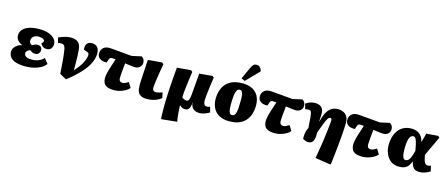

<svg xmlns="http://www.w3.org/2000/svg" viewBox="-59 -1618 6155 2635"><g transform="rotate(15 3018.5 -300.0)"><path d="M276 14Q190 14 136.5 -4.5Q83 -23 58.5 -55.5Q34 -88 34 -131Q34 -163 51.5 -189Q69 -215 97 -232.5Q125 -250 157 -256V-258Q134 -268 113.5 -283.5Q93 -299 80.5 -320.5Q68 -342 68 -371Q68 -422 100.5 -457.5Q133 -493 192.5 -512Q252 -531 330 -531Q412 -531 467.5 -510.5Q523 -490 551 -456Q579 -422 579 -381Q579 -346 558.5 -319Q538 -292 490 -292Q472 -292 455.5 -300Q439 -308 426.5 -320.5Q414 -333 407 -345Q421 -363 427 -371.5Q433 -380 433 -390Q433 -404 410 -416.5Q387 -429 349 -429Q321 -429 298.5 -419.5Q276 -410 262.5 -392Q249 -374 249 -348Q249 -328 259.5 -313Q270 -298 287 -291Q303 -299 322.5 -308Q342 -317 361 -317Q394 -317 411 -300.5Q428 -284 428 -258Q428 -228 409.5 -208Q391 -188 359 -188Q334 -188 316 -198.5Q298 -209 283 -219Q264 -213 245.5 -197.5Q227 -182 227 -163Q227 -144 238 -129.5Q249 -115 273 -107Q297 -99 336 -99Q389 -99 434.5 -117.5Q480 -136 505 -168L562 -97Q536 -61 490.5 -36Q445 -11 389.5 1.5Q334 14 276 14Z M862 41 766 -11Q762 -68 759 -108.5Q756 -149 753.5 -182Q751 -215 747.5 -248Q744 -281 738 -322Q733 -365 724 -385.5Q715 -406 701.5 -412.5Q688 -419 666 -419Q659 -419 649 -417.5Q639 -416 627 -411L607 -486Q624 -495 652 -505Q680 -515 713 -523Q746 -531 780 -531Q807 -531 831 -525.5Q855 -520 875 -506Q895 -492 908 -467Q921 -442 925 -404Q929 -365 931 -312Q933 -259 933.5 -205Q934 -151 933 -107Q970 -148 995.5 -182.5Q1021 -217 1036 -246.5Q1051 -276 1059 -299Q1067 -322 1069 -337.5Q1071 -353 1071 -359Q1071 -376 1065 -385Q1059 -394 1036 -401L994 -416Q987 -471 1008.5 -501Q1030 -531 1079 -531Q1128 -531 1156 -501Q1184 -471 1184 -411Q1184 -345 1150 -273.5Q1116 -202 1045 -125Q974 -48 862 41Z M1539 14Q1469 14 1433 -4Q1397 -22 1385 -51.5Q1373 -81 1373 -113Q1373 -138 1379.5 -172Q1386 -206 1402.5 -259.5Q1419 -313 1448 -400Q1432 -402 1418.5 -403Q1405 -404 1395 -404Q1383 -404 1372.5 -398Q1362 -392 1353 -366L1341 -328Q1310 -324 1279 -332.5Q1248 -341 1227.5 -363.5Q1207 -386 1207 -423Q1207 -473 1243 -504.5Q1279 -536 1352 -529L1649 -503L1785 -533Q1812 -514 1820 -492.5Q1828 -471 1828 -453Q1828 -416 1802 -390.5Q1776 -365 1729 -365Q1717 -365 1695.5 -367.5Q1674 -370 1646.5 -373.5Q1619 -377 1588 -381Q1587 -365 1585.5 -349.5Q1584 -334 1582.5 -320Q1581 -306 1579.5 -292.5Q1578 -279 1577 -266.5Q1576 -254 1575 -242.5Q1574 -231 1573.5 -220.5Q1573 -210 1572.5 -201Q1572 -192 1571.5 -184Q1571 -176 1571 -168Q1571 -141 1584 -127Q1597 -113 1619 -113Q1643 -113 1663 -123Q1683 -133 1704 -147L1749 -74Q1729 -49 1693.5 -29Q1658 -9 1617 2.5Q1576 14 1539 14Z M2002 14Q1951 14 1921.5 -0.5Q1892 -15 1878.5 -38.5Q1865 -62 1861.5 -90.5Q1858 -119 1858 -147Q1858 -152 1858 -158Q1858 -164 1858.5 -171.5Q1859 -179 1859.5 -188.5Q1860 -198 1860.5 -210Q1861 -222 1861.5 -236Q1862 -250 1863 -267Q1864 -284 1865 -303.5Q1866 -323 1867.5 -345.5Q1869 -368 1870.5 -393.5Q1872 -419 1873.5 -447.5Q1875 -476 1877 -508L2076 -525L2099 -506Q2089 -451 2081 -402.5Q2073 -354 2067 -314Q2061 -274 2057 -242.5Q2053 -211 2051 -189.5Q2049 -168 2049 -156Q2049 -142 2054 -131Q2059 -120 2069.5 -114Q2080 -108 2098 -108Q2116 -108 2142.5 -115Q2169 -122 2188 -129L2205 -53Q2178 -31 2145.5 -16Q2113 -1 2077 6.5Q2041 14 2002 14Z M2273 230 2262 225Q2260 200 2259 169.5Q2258 139 2258 100.5Q2258 62 2258 13Q2258 -26 2260.5 -84Q2263 -142 2267 -212.5Q2271 -283 2277 -358.5Q2283 -434 2290 -508L2487 -525L2509 -506Q2497 -422 2489.5 -363Q2482 -304 2477 -262.5Q2472 -221 2470 -190Q2468 -159 2468 -131Q2481 -122 2498.5 -113.5Q2516 -105 2531 -105Q2548 -105 2558.5 -116Q2569 -127 2575 -156Q2581 -185 2585 -241L2607 -508L2792 -525L2814 -506Q2809 -473 2803.5 -435Q2798 -397 2793 -359Q2788 -321 2784 -285Q2780 -249 2777.5 -219.5Q2775 -190 2775 -171Q2775 -152 2779.5 -135Q2784 -118 2795 -108Q2806 -98 2824 -98Q2835 -98 2847 -101Q2859 -104 2869 -108L2890 -32Q2875 -23 2857.5 -15Q2840 -7 2821 0Q2802 7 2784 10.5Q2766 14 2752 14Q2710 14 2681.5 -0.5Q2653 -15 2638 -41.5Q2623 -68 2621 -103H2620Q2620 -69 2613 -43Q2606 -17 2589.5 -1.5Q2573 14 2544 14Q2515 14 2496 2Q2477 -10 2466 -20H2465Q2465 4 2467 35.5Q2469 67 2472 101Q2475 135 2479 163Q2483 191 2487 208Z M3174 17Q3086 17 3028.5 -15Q2971 -47 2942.5 -104Q2914 -161 2914 -235Q2914 -316 2944 -384Q2974 -452 3041 -493Q3108 -534 3218 -534Q3302 -534 3359 -504Q3416 -474 3445 -418Q3474 -362 3474 -284Q3474 -227 3458.5 -173Q3443 -119 3408 -76Q3373 -33 3315.5 -8Q3258 17 3174 17ZM3187 -75Q3219 -75 3233 -105.5Q3247 -136 3250.5 -189.5Q3254 -243 3254 -310Q3254 -349 3250 -377.5Q3246 -406 3235.5 -422.5Q3225 -439 3203 -439Q3188 -439 3175.5 -429.5Q3163 -420 3154.5 -395.5Q3146 -371 3141 -326Q3136 -281 3136 -212Q3136 -170 3140 -139Q3144 -108 3155.5 -91.5Q3167 -75 3187 -75ZM3236 -573 3185 -596 3264 -768Q3279 -800 3295.5 -815Q3312 -830 3340 -830Q3366 -830 3384 -813Q3402 -796 3412 -771V-754Z M3823 14Q3753 14 3717 -4Q3681 -22 3669 -51.5Q3657 -81 3657 -113Q3657 -138 3663.5 -172Q3670 -206 3686.5 -259.5Q3703 -313 3732 -400Q3716 -402 3702.5 -403Q3689 -404 3679 -404Q3667 -404 3656.5 -398Q3646 -392 3637 -366L3625 -328Q3594 -324 3563 -332.5Q3532 -341 3511.5 -363.5Q3491 -386 3491 -423Q3491 -473 3527 -504.5Q3563 -536 3636 -529L3933 -503L4069 -533Q4096 -514 4104 -492.5Q4112 -471 4112 -453Q4112 -416 4086 -390.5Q4060 -365 4013 -365Q4001 -365 3979.5 -367.5Q3958 -370 3930.5 -373.5Q3903 -377 3872 -381Q3871 -365 3869.5 -349.5Q3868 -334 3866.5 -320Q3865 -306 3863.5 -292.5Q3862 -279 3861 -266.5Q3860 -254 3859 -242.5Q3858 -231 3857.5 -220.5Q3857 -210 3856.5 -201Q3856 -192 3855.5 -184Q3855 -176 3855 -168Q3855 -141 3868 -127Q3881 -113 3903 -113Q3927 -113 3947 -123Q3967 -133 3988 -147L4033 -74Q4013 -49 3977.5 -29Q3942 -9 3901 2.5Q3860 14 3823 14Z M4663 230 4448 197Q4458 146 4467.5 89Q4477 32 4485.5 -26Q4494 -84 4501 -137.5Q4508 -191 4513 -236Q4518 -281 4521 -312.5Q4524 -344 4524 -357Q4524 -371 4519 -379Q4514 -387 4503 -387Q4493 -387 4484 -380.5Q4475 -374 4467 -361Q4459 -348 4449.5 -328Q4440 -308 4430 -281.5Q4420 -255 4407 -220.5Q4394 -186 4379 -144Q4382 -102 4377.5 -71.5Q4373 -41 4361.5 -22.5Q4350 -4 4332 5Q4314 14 4291 14Q4270 14 4247 3Q4224 -8 4215 -16Q4215 -57 4219 -86.5Q4223 -116 4230.5 -137.5Q4238 -159 4248 -174Q4245 -210 4243 -235.5Q4241 -261 4240 -277.5Q4239 -294 4238.5 -305Q4238 -316 4237 -324Q4233 -363 4228 -383.5Q4223 -404 4212.5 -411.5Q4202 -419 4182 -419Q4170 -419 4159.5 -417Q4149 -415 4139 -411L4118 -486Q4136 -500 4157 -510Q4178 -520 4202 -525.5Q4226 -531 4252 -531Q4284 -531 4311 -520Q4338 -509 4355 -483Q4372 -457 4372 -411Q4372 -403 4372 -393.5Q4372 -384 4371 -371.5Q4370 -359 4369.5 -342.5Q4369 -326 4368 -303L4371 -302Q4388 -377 4415 -428Q4442 -479 4481.5 -505Q4521 -531 4575 -531Q4617 -531 4651.5 -515Q4686 -499 4706.5 -464.5Q4727 -430 4727 -374Q4727 -335 4724 -282.5Q4721 -230 4715.5 -167.5Q4710 -105 4703.5 -38.5Q4697 28 4689.5 95Q4682 162 4674 225Z M5066 14Q4996 14 4960 -4Q4924 -22 4912 -51.5Q4900 -81 4900 -113Q4900 -138 4906.5 -172Q4913 -206 4929.5 -259.5Q4946 -313 4975 -400Q4959 -402 4945.5 -403Q4932 -404 4922 -404Q4910 -404 4899.5 -398Q4889 -392 4880 -366L4868 -328Q4837 -324 4806 -332.5Q4775 -341 4754.5 -363.5Q4734 -386 4734 -423Q4734 -473 4770 -504.5Q4806 -536 4879 -529L5176 -503L5312 -533Q5339 -514 5347 -492.5Q5355 -471 5355 -453Q5355 -416 5329 -390.5Q5303 -365 5256 -365Q5244 -365 5222.5 -367.5Q5201 -370 5173.5 -373.5Q5146 -377 5115 -381Q5114 -365 5112.5 -349.5Q5111 -334 5109.5 -320Q5108 -306 5106.5 -292.5Q5105 -279 5104 -266.5Q5103 -254 5102 -242.5Q5101 -231 5100.5 -220.5Q5100 -210 5099.5 -201Q5099 -192 5098.5 -184Q5098 -176 5098 -168Q5098 -141 5111 -127Q5124 -113 5146 -113Q5170 -113 5190 -123Q5210 -133 5231 -147L5276 -74Q5256 -49 5220.5 -29Q5185 -9 5144 2.5Q5103 14 5066 14Z M5585 16Q5513 16 5465.5 -20Q5418 -56 5394.5 -114.5Q5371 -173 5371 -240Q5371 -296 5385.5 -348.5Q5400 -401 5430 -443Q5460 -485 5507.5 -509.5Q5555 -534 5621 -534Q5645 -534 5671 -528Q5697 -522 5721.5 -507Q5746 -492 5765 -464.5Q5784 -437 5795 -392H5796Q5802 -411 5807 -430Q5812 -449 5818 -471Q5824 -493 5831 -519L5996 -532L6018 -513Q5994 -459 5971 -411Q5948 -363 5927.5 -319Q5907 -275 5888 -234L5891 -216Q5899 -172 5908.5 -147Q5918 -122 5930.5 -111.5Q5943 -101 5959 -101Q5972 -101 5981.5 -103.5Q5991 -106 6006 -111L6024 -35Q6011 -26 5988 -14.5Q5965 -3 5936.5 5.5Q5908 14 5875 14Q5848 14 5823 6Q5798 -2 5779.5 -27.5Q5761 -53 5750 -104H5749Q5736 -66 5715.5 -38.5Q5695 -11 5663 2.5Q5631 16 5585 16ZM5648 -95Q5674 -95 5692 -115.5Q5710 -136 5723 -171.5Q5736 -207 5747 -252L5743 -273Q5732 -337 5721.5 -373Q5711 -409 5699.5 -424Q5688 -439 5670 -439Q5650 -439 5636 -426Q5622 -413 5613 -387.5Q5604 -362 5600 -324Q5596 -286 5596 -235Q5596 -191 5601 -159.5Q5606 -128 5617.5 -111.5Q5629 -95 5648 -95Z"/></g></svg>

Font: Literata Black
Style: Italic
Weight: 900
Italic angle: -2°
Designer: Latin by Veronika Burian and Jose Scaglione. Greek by Irene Vlachou. Cyrillic by Vera Evstafieva
Foundry: TypeTogether
Version: Version 3.002